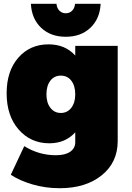

<svg xmlns="http://www.w3.org/2000/svg" viewBox="-20 -789 694 1013"><path d="M143 -769H278Q280 -746 293.5 -732.5Q307 -719 327 -719Q347 -719 360.5 -732.5Q374 -746 376 -769H511Q507 -690 457 -642.5Q407 -595 327 -595Q247 -595 197 -642.5Q147 -690 143 -769ZM377 -547H601V-45Q601 68 516.5 136Q432 204 295 204Q220 204 151.5 184Q83 164 37 133L108 -18Q185 30 275 30Q324 30 350.5 11.5Q377 -7 377 -39V-91Q325 -33 240 -33Q142 -33 78.5 -105.5Q15 -178 15 -297Q15 -414 76.5 -484.5Q138 -555 236 -555Q324 -555 377 -496ZM377 -291Q377 -336 356.5 -363Q336 -390 301 -390Q266 -390 245.5 -363Q225 -336 225 -291Q225 -247 246 -220Q267 -193 301 -193Q335 -193 356 -220Q377 -247 377 -291Z"/></svg>

Font: MontserratBlack
Style: Regular
Weight: 900
Designer: Julieta Ulanovsky
Foundry: Julieta Ulanovsky
Version: Version 4.000